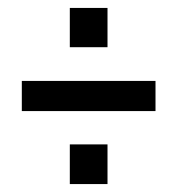

<svg xmlns="http://www.w3.org/2000/svg" viewBox="-20 -523 447 484"><path d="M156 -503H251V-404H156ZM35 -319H372V-243H35ZM156 -159H251V-59H156Z"/></svg>

Font: Cabin Condensed
Style: Regular
Weight: 400
Width: 3
Designer: Pablo Impallari
Foundry: Pablo Impallari. http://www.impallari.com Igino Marini. http://www.ikern.com
Version: Version 2.200